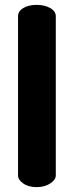

<svg xmlns="http://www.w3.org/2000/svg" viewBox="-20 -768 303 788"><path d="M131 0Q97 0 75.5 -15Q54 -30 54 -48V-701Q54 -722 75.5 -735Q97 -748 131 -748Q163 -748 186 -735Q209 -722 209 -701V-48Q209 -30 186 -15Q163 0 131 0Z"/></svg>

Font: Dosis ExtraBold
Style: Regular
Weight: 800
Designer: EdgarTolentino, PabloImpallari, IginoMarini
Foundry: EdgarTolentino, PabloImpallari, IginoMarini
Version: Version 3.001; ttfautohint (v1.8.2)